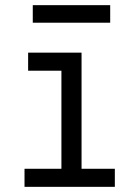

<svg xmlns="http://www.w3.org/2000/svg" viewBox="-20 -724 540 744"><path d="M75 0V-70H218V-450H89V-520H296V-70H425V0ZM107 -636V-704H407V-636Z"/></svg>

Font: Iosevka SS18
Style: Regular
Weight: 400
Monospace: yes
Designer: Belleve Invis
Foundry: Belleve Invis
Version: Version 25.1.1; ttfautohint (v1.8.4)